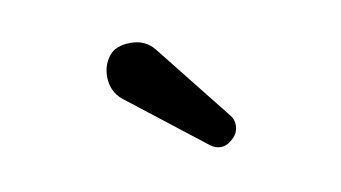

<svg xmlns="http://www.w3.org/2000/svg" viewBox="-39 -786 678 382"><g transform="rotate(-10 300.0 -595.5)"><path d="M182.6 -654.8Q182.6 -677.7 196 -695.3Q209.5 -712.9 240.2 -712.9Q270.5 -712.9 288.1 -690.4L410.2 -536.6Q418 -528.3 418 -515.1Q418 -500 406 -488.8Q394 -477.5 380.9 -477.5Q370.1 -477.5 359.4 -485.8L204.6 -606.4Q182.6 -624.5 182.6 -654.8Z"/></g></svg>

Font: Anka/Coder
Style: Regular
Weight: 400
Monospace: yes
Version: Version 001.100